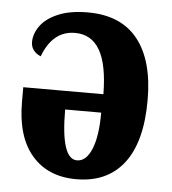

<svg xmlns="http://www.w3.org/2000/svg" viewBox="-45 -591 575 642"><g transform="rotate(5 242.5 -269.5)"><path d="M31 -232V-281H300Q299 -381 271 -429Q243 -477 188 -477Q113 -477 80 -389Q65 -395 56 -406.5Q47 -418 47 -434Q47 -462 66 -488.5Q85 -515 125 -532Q165 -549 225 -549Q336 -549 392.5 -478Q449 -407 449 -274Q449 -134 393.5 -62Q338 10 234 10Q139 10 85 -52.5Q31 -115 31 -232ZM298 -219H177Q177 -53 231 -53Q262 -53 280 -96.5Q298 -140 298 -219Z"/></g></svg>

Font: Noto Serif CondExtraBold
Style: Regular
Weight: 800
Width: 3
Designer: Monotype Design Team
Foundry: Monotype Imaging Inc.
Version: Version 1.001